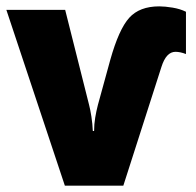

<svg xmlns="http://www.w3.org/2000/svg" viewBox="-20 -584 616 604"><path d="M327 -396 288 -254Q283 -235 279.5 -214Q276 -193 276 -172H272Q271 -195 267.5 -217.5Q264 -240 260 -255L185 -553H0L184 0H368L488 -374Q503 -421 532 -421Q547 -421 565 -414V-547Q547 -556 523 -560Q499 -564 481 -564Q419 -564 386.5 -528Q354 -492 327 -396Z"/></svg>

Font: Noto Sans UI SemiCondensed Black
Style: Regular
Weight: 900
Width: 4
Designer: Monotype Design Team
Foundry: Monotype Imaging Inc.
Version: 1.001